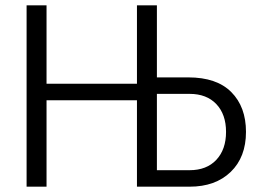

<svg xmlns="http://www.w3.org/2000/svg" viewBox="-20 -702 975 722"><path d="M80 0V-682H155V-387H495V-682H570V-411H688Q795 -411 850 -355.5Q905 -300 905 -206Q905 -111 847.5 -55.5Q790 0 693 0H495V-325H155V0ZM570 -62H693Q757 -62 793.5 -101Q830 -140 830 -206Q830 -272 793.5 -310.5Q757 -349 693 -349H570Z"/></svg>

Font: Didact Gothic
Style: Regular
Weight: 400
Designer: Daniel Johnson
Foundry: Daniel Johnson
Version: Version 2.101;PS 002.101;hotconv 1.0.88;makeotf.lib2.5.64775